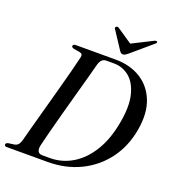

<svg xmlns="http://www.w3.org/2000/svg" viewBox="-155 -1005 1023 1125"><g transform="rotate(20 356.0 -442.0)"><path d="M0.5 -11.5Q0.5 -21 16.5 -24.5L52.5 -29.5Q66 -32 74.2 -40.2Q82.5 -48.5 89 -69Q98.5 -106 114.5 -164.5Q130.5 -223 149.2 -291Q168 -359 186.2 -426.2Q204.5 -493.5 219.2 -549.8Q234 -606 241.5 -639.5Q245 -653.5 241.2 -660.2Q237.5 -667 224.5 -669.5L189 -675.5Q173.5 -679 173.5 -687.5Q173.5 -700 191.5 -700H440.5Q528.5 -700 594.8 -659.8Q661 -619.5 691.5 -543.5Q722 -467.5 703.5 -359.5Q684.5 -250 624.2 -169.2Q564 -88.5 472.8 -44.2Q381.5 0 269 0H15.5Q0.5 0 0.5 -11.5ZM274.5 -26Q349 -26 413.8 -64.5Q478.5 -103 525 -178.2Q571.5 -253.5 591 -363Q610.5 -469 593 -538.2Q575.5 -607.5 533.8 -641.5Q492 -675.5 438 -675.5H390Q359.5 -675.5 347.5 -636Q338.5 -601 323 -544.5Q307.5 -488 289.2 -422Q271 -356 253 -289.8Q235 -223.5 220.5 -167.8Q206 -112 198 -77Q187.5 -26 228 -26ZM499 -759Q489.5 -751.5 483 -747.2Q476.5 -743 468 -743Q460 -743 455.2 -747.2Q450.5 -751.5 445.5 -759L374.5 -867Q368 -876 377 -882Q385 -887 394.5 -880L487.5 -817L612.5 -880Q626.5 -887 631.5 -882Q637 -876 625.5 -867Z"/></g></svg>

Font: Fraunces 72pt
Style: Italic
Weight: 400
Italic angle: -16°
Version: Version 1.000;[b76b70a41]